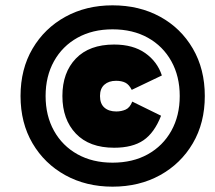

<svg xmlns="http://www.w3.org/2000/svg" viewBox="-20 -690 808 720"><path d="M402 10Q303 10 225 -33Q147 -76 102 -152.5Q57 -229 57 -330Q57 -431 102 -507.5Q147 -584 225 -627Q303 -670 402 -670Q502 -670 580 -627.5Q658 -585 703 -508Q748 -431 748 -330Q748 -229 703 -152.5Q658 -76 580 -33Q502 10 402 10ZM402 -80Q478 -80 534.5 -111.5Q591 -143 622.5 -199.5Q654 -256 654 -330Q654 -404 622.5 -460.5Q591 -517 534.5 -548.5Q478 -580 402 -580Q327 -580 270.5 -548.5Q214 -517 182.5 -460.5Q151 -404 151 -330Q151 -256 182.5 -199.5Q214 -143 270.5 -111.5Q327 -80 402 -80ZM408 -136Q315 -136 264.5 -189Q214 -242 214 -330Q214 -418 264.5 -470.5Q315 -523 408 -523Q479 -523 524.5 -491Q570 -459 587 -407L474 -353Q464 -373 450 -380Q436 -387 415 -387Q388 -387 371.5 -372.5Q355 -358 355 -330Q355 -301 371.5 -286.5Q388 -272 416 -272Q435 -272 451 -279Q467 -286 476 -309L584 -256Q559 -192 518 -164Q477 -136 408 -136Z"/></svg>

Font: Work Sans ExtraBold
Style: Italic
Weight: 800
Italic angle: -13°
Designer: Wei Huang
Foundry: Wei Huang
Version: Version 2.012; ttfautohint (v1.8.3)